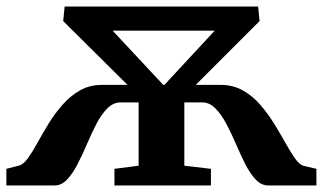

<svg xmlns="http://www.w3.org/2000/svg" viewBox="-26 -568 990 588"><path d="M-6.5 0V-51L32.5 -61Q46 -64.5 59.8 -83.8Q73.5 -103 89 -131.2Q104.5 -159.5 123.2 -190Q142 -220.5 165.8 -247.5Q189.5 -274.5 219 -291.2Q248.5 -308 286 -308H364.5L167.5 -503.5L172 -548H764.5L769 -503.5L573.5 -308H650Q687.5 -308 717.5 -291.2Q747.5 -274.5 771 -247.2Q794.5 -220 813.5 -189.2Q832.5 -158.5 848.2 -130.2Q864 -102 877.5 -82.8Q891 -63.5 904 -60L943 -51V0H795.5Q774 0 756.8 -18.5Q739.5 -37 725 -65.8Q710.5 -94.5 696.5 -127.2Q682.5 -160 667 -189Q651.5 -218 633.5 -236.2Q615.5 -254.5 592.5 -254.5H538.5V-60.5L620 -51V0H324.5V-51L398.5 -60.5V-254.5H344Q321 -254.5 302.8 -236.2Q284.5 -218 269.5 -189Q254.5 -160 240.5 -127.2Q226.5 -94.5 211.8 -65.8Q197 -37 179.8 -18.5Q162.5 0 141 0ZM474 -308H477.5L631.5 -474H319Z"/></svg>

Font: Merriweather 36pt
Style: Bold
Weight: 700
Designer: Eben Sorkin
Foundry: Eben Sorkin
Version: Version 2.100